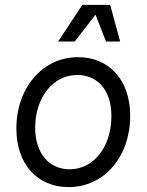

<svg xmlns="http://www.w3.org/2000/svg" viewBox="-20 -750 600 786"><path d="M261 16C406 16 513 -108 513 -276C513 -421 428 -516 299 -516C155 -516 47 -391 47 -224C47 -79 132 16 261 16ZM265 -57C180 -57 124 -124 124 -226C124 -351 197 -443 296 -443C382 -443 436 -378 436 -275C436 -149 364 -57 265 -57ZM218 -580H286L371 -690L414 -580H472L431 -730H317Z"/></svg>

Font: Uncut Sans
Style: Italic
Weight: 400
Italic angle: -11°
Designer: Kasper Nordkvist
Foundry: UNCUT.wtf
Version: Version 1.304;Glyphs 3.2 (3246)